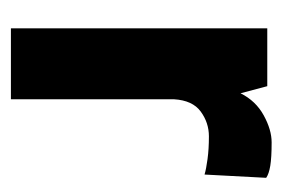

<svg xmlns="http://www.w3.org/2000/svg" viewBox="-103 -415 518 352"><g transform="rotate(90 156.0 -239.0)"><path d="M32 0V-470H138L151 -421Q165 -449 191.5 -463.5Q218 -478 241 -478Q269 -478 284 -475.5Q299 -473 306 -468L300 -355Q290 -358 271.5 -360.5Q253 -363 230 -363Q205 -363 184.5 -348Q164 -333 162 -299V0Z"/></g></svg>

Font: Smooch Sans ExtraBold
Style: Regular
Weight: 800
Designer: Robert E. Leuschke
Foundry: Robert E. Leuschke
Version: Version 1.010